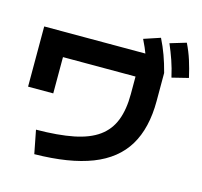

<svg xmlns="http://www.w3.org/2000/svg" viewBox="-125 -993 1250 1186"><g transform="rotate(15 500.0 -400.5)"><path d="M165 -95Q306 -96 403.5 -115.5Q501 -135 560.5 -178Q620 -221 647 -290.5Q674 -360 674 -459V-571H210V-339H49V-724H809L839 -638V-459Q839 -285 771 -172.5Q703 -60 560.5 -4.5Q418 51 194 54ZM733 -608Q718 -666 700.5 -713Q683 -760 659 -808L764 -843Q788 -795 806 -745.5Q824 -696 839 -638ZM890 -622Q877 -680 860.5 -727.5Q844 -775 823 -824L926 -855Q950 -806 966 -756Q982 -706 995 -648Z"/></g></svg>

Font: M PLUS 1 ExtraBold
Style: Regular
Weight: 800
Designer: Coji Morishita
Foundry: UNDERFOREST DESIGN
Version: Version 1.001